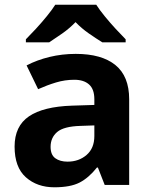

<svg xmlns="http://www.w3.org/2000/svg" viewBox="-20 -786 644 816"><path d="M302 -557Q412 -557 470.5 -509.5Q529 -462 529 -364V0H425L396 -74H392Q357 -30 318 -10Q279 10 211 10Q138 10 90 -32.5Q42 -75 42 -163Q42 -250 103 -291.5Q164 -333 286 -337L381 -340V-364Q381 -407 358.5 -427Q336 -447 296 -447Q256 -447 218 -435.5Q180 -424 142 -407L93 -508Q137 -531 190.5 -544Q244 -557 302 -557ZM323 -251Q251 -249 223 -225Q195 -201 195 -162Q195 -128 215 -113.5Q235 -99 267 -99Q315 -99 348 -127.5Q381 -156 381 -208V-253ZM389 -766Q403 -744 425.5 -716.5Q448 -689 472 -663Q496 -637 514 -619V-606H415Q389 -622 358 -643.5Q327 -665 301 -692Q275 -665 245 -644Q215 -623 189 -606H90V-619Q109 -638 132.5 -663.5Q156 -689 178.5 -716.5Q201 -744 215 -766Z"/></svg>

Font: Noto Sans Vithkuqi
Style: Bold
Weight: 700
Version: Version 1.001; ttfautohint (v1.8.4.7-5d5b)